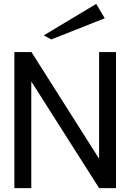

<svg xmlns="http://www.w3.org/2000/svg" viewBox="-20 -968 671 988"><path d="M54 0V-700H142L490 -151V-700H577V0H490L141 -549V0ZM244 -765 205 -786 475 -948 519 -874Z"/></svg>

Font: Panamera Medium
Style: Regular
Weight: 500
Designer: Bastien Sozeau
Foundry: NBR — Bastien Sozeau
Version: Version 3.002; ttfautohint (v1.8.4.7-5d5b);gftools[0.9.33]